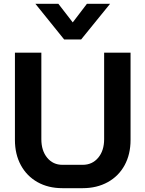

<svg xmlns="http://www.w3.org/2000/svg" viewBox="-20 -975 760 1003"><path d="M58 -244V-700H196V-248Q196 -188 226.5 -151Q257 -114 306 -114H412Q462 -114 493 -151Q524 -188 524 -248V-700H662V-244Q662 -169 631 -112Q600 -55 543 -23.5Q486 8 412 8H306Q232 8 176 -23.5Q120 -55 89 -112Q58 -169 58 -244ZM165 -955H285L360 -858L434 -955H555L404 -769H315Z"/></svg>

Font: Bai Jamjuree
Style: Bold
Weight: 700
Designer: Katatrad Aksorn Co.,Ltd.
Foundry: Cadson Demak Co.,Ltd.
Version: Version 1.000; ttfautohint (v1.6)